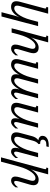

<svg xmlns="http://www.w3.org/2000/svg" viewBox="1374 -2141 975 3763"><g transform="rotate(90 1861.5 -259.5)"><path d="M302.7 198.7H219.2L289.1 -67.4Q293.5 -82 301.5 -105Q309.6 -127.9 319.8 -152.8Q296.4 -107.9 271.5 -76.9Q246.6 -45.9 220.7 -26.4Q194.8 -6.8 168.7 2Q142.6 10.7 116.7 10.7Q86.9 10.7 65.7 3.7Q44.4 -3.4 30.8 -16.6Q17.1 -29.8 10.7 -48.6Q4.4 -67.4 4.4 -90.8Q4.4 -124 15.1 -162.6L141.1 -630.9Q143.6 -641.1 145 -648.7Q146.5 -656.2 146.5 -661.6Q146.5 -671.9 141.8 -675.5Q137.2 -679.2 128.4 -679.2H114.7L124.5 -715.8H248L100.1 -165.5Q90.3 -130.4 90.3 -106.4Q90.3 -78.6 103.5 -64.9Q116.7 -51.3 146 -51.3Q168.9 -51.3 198.2 -69.3Q227.5 -87.4 258.1 -126.7Q288.6 -166 317.9 -228.3Q347.2 -290.5 370.6 -378.4L407.7 -518.6H492.2Z M926.3 -353Q931.6 -371.1 934.3 -386Q937 -400.9 937 -413.1Q937 -467.3 880.4 -467.3Q857.4 -467.3 828.1 -449.2Q798.8 -431.2 768.3 -391.8Q737.8 -352.5 708.5 -290.3Q679.2 -228 655.8 -140.1L618.7 0H534.2L703.6 -630.9Q709 -651.4 709 -661.1Q709 -671.9 704.1 -675.5Q699.2 -679.2 690.4 -679.2H676.8L686.5 -715.8H810.1L744.6 -473.1Q743.2 -468.3 740 -458Q736.8 -447.8 732.4 -434.6Q728 -421.4 722.7 -407.2Q717.3 -393.1 712.4 -379.9Q756.8 -455.6 808.6 -492.4Q860.4 -529.3 909.7 -529.3Q968.8 -529.3 995.8 -502.7Q1022.9 -476.1 1022.9 -428.7Q1022.9 -396 1011.2 -356L953.1 -157.2Q949.2 -143.1 944.1 -122.8Q939 -102.5 939 -84.5Q939 -65.4 946 -56.9Q953.1 -48.3 964.4 -48.3Q974.6 -48.3 987.8 -54.7Q1001 -61 1014.4 -71.8Q1027.8 -82.5 1041 -97.2Q1054.2 -111.8 1064.5 -128.4V-77.1Q1031.7 -31.7 999.5 -10.5Q967.3 10.7 932.1 10.7Q915.5 10.7 901.1 5.6Q886.7 0.5 876.2 -9.8Q865.7 -20 859.6 -34.9Q853.5 -49.8 853.5 -68.8Q853.5 -89.8 856.9 -109.9Q860.4 -129.9 866.2 -149.4Z M1564.5 -51.3Q1585.4 -51.3 1613.8 -69.3Q1642.1 -87.4 1672.1 -126.7Q1702.1 -166 1731.4 -228.3Q1760.7 -290.5 1784.2 -378.4L1821.3 -518.6H1905.8L1809.6 -157.2Q1805.2 -141.6 1799.8 -121.1Q1794.4 -100.6 1794.4 -83Q1794.4 -67.4 1800.8 -57.4Q1807.1 -47.4 1824.2 -47.4Q1830.6 -47.4 1841.6 -52.5Q1852.5 -57.6 1866 -67.9Q1879.4 -78.1 1893.6 -93.3Q1907.7 -108.4 1920.9 -128.4V-77.1Q1906.2 -58.1 1891.4 -42Q1876.5 -25.9 1861.1 -14.2Q1845.7 -2.4 1829.8 4.2Q1814 10.7 1797.4 10.7Q1774.9 10.7 1759.8 4.4Q1744.6 -2 1735.6 -12.9Q1726.6 -23.9 1722.9 -38.6Q1719.2 -53.2 1719.2 -70.3Q1719.2 -90.3 1723.4 -111.3Q1727.5 -132.3 1733.4 -152.8Q1709 -107.9 1684.6 -76.9Q1660.2 -45.9 1635.5 -26.4Q1610.8 -6.8 1585.9 2Q1561 10.7 1535.2 10.7Q1506.3 10.7 1487.1 3.2Q1467.8 -4.4 1456.1 -17.3Q1444.3 -30.3 1439.5 -47.6Q1434.6 -64.9 1434.6 -84.5Q1434.6 -101.6 1437.5 -118.7Q1440.4 -135.7 1445.8 -152.8Q1425.8 -114.7 1402.6 -84.5Q1379.4 -54.2 1354.2 -33Q1329.1 -11.7 1302.7 -0.5Q1276.4 10.7 1250.5 10.7Q1220.7 10.7 1199.5 3.7Q1178.2 -3.4 1164.6 -16.6Q1150.9 -29.8 1144.5 -48.6Q1138.2 -67.4 1138.2 -90.8Q1137.7 -106.9 1140.6 -124.8Q1143.6 -142.6 1148.9 -162.6L1221.7 -433.6Q1227.1 -454.1 1227.1 -464.4Q1227.1 -474.6 1222.4 -478.3Q1217.8 -481.9 1209 -481.9H1195.3L1205.1 -518.6H1328.6L1233.9 -165.5Q1228.5 -146 1225.8 -130.1Q1223.1 -114.3 1223.1 -101.6Q1223.1 -75.7 1235.8 -63.5Q1248.5 -51.3 1276.4 -51.3Q1299.3 -51.3 1328.4 -71.8Q1357.4 -92.3 1387.7 -133.3Q1418 -174.3 1446.5 -235.6Q1475.1 -296.9 1496.6 -378.4L1533.7 -518.6H1618.2L1522 -157.2Q1513.7 -126.5 1513.7 -106Q1513.7 -51.3 1564.5 -51.3Z M2185.1 -518.6 2090.3 -165.5Q2080.6 -130.4 2080.6 -106.4Q2080.6 -78.6 2093.8 -64.9Q2106.9 -51.3 2136.2 -51.3Q2159.2 -51.3 2188.5 -69.3Q2217.8 -87.4 2248.3 -126.7Q2278.8 -166 2308.1 -228.3Q2337.4 -290.5 2360.8 -378.4L2397.9 -518.6H2482.4L2386.2 -157.2Q2384.3 -150.4 2381.8 -141.4Q2379.4 -132.3 2377.2 -122.8Q2375 -113.3 2373.5 -103.3Q2372.1 -93.3 2372.1 -84.5Q2372.1 -68.8 2378.2 -58.1Q2384.3 -47.4 2400.9 -47.4Q2407.2 -47.4 2418.2 -52.5Q2429.2 -57.6 2442.6 -67.9Q2456.1 -78.1 2470.2 -93.3Q2484.4 -108.4 2497.6 -128.4V-77.1Q2482.9 -58.1 2468 -42Q2453.1 -25.9 2437.7 -14.2Q2422.4 -2.4 2406.5 4.2Q2390.6 10.7 2374 10.7Q2352.1 10.7 2337.2 4.4Q2322.3 -2 2313.5 -12.7Q2304.7 -23.4 2301 -38.1Q2297.4 -52.7 2297.4 -68.8Q2297.4 -89.8 2300.8 -111.6Q2304.2 -133.3 2310.1 -152.8Q2286.6 -107.9 2261.7 -76.9Q2236.8 -45.9 2210.9 -26.4Q2185.1 -6.8 2158.9 2Q2132.8 10.7 2106.9 10.7Q2077.1 10.7 2055.9 3.7Q2034.7 -3.4 2021 -16.6Q2007.3 -29.8 2001 -48.6Q1994.6 -67.4 1994.6 -90.8Q1994.6 -124 2005.4 -162.6L2078.1 -433.6Q2080.6 -443.8 2082 -451.4Q2083.5 -459 2083.5 -464.4Q2083.5 -474.6 2078.9 -478.3Q2074.2 -481.9 2065.4 -481.9H2051.8L2061.5 -518.6Z M2649.9 -404.3Q2654.3 -421.4 2661.9 -438.5Q2669.4 -455.6 2679.2 -471.4Q2689 -487.3 2701.4 -500.7Q2713.9 -514.2 2728.5 -523.4Q2712.4 -525.4 2696.8 -531Q2681.2 -536.6 2668.9 -546.6Q2656.7 -556.6 2649.4 -570.6Q2642.1 -584.5 2642.1 -603Q2642.1 -638.7 2658.9 -662.4Q2675.8 -686 2701.7 -700.2Q2727.5 -714.4 2758.8 -720.5Q2790 -726.6 2819.3 -726.6H2861.3L2848.6 -680.2H2809.6Q2764.6 -680.2 2740.7 -660.2Q2716.8 -640.1 2716.8 -607.9Q2716.8 -584.5 2735.1 -572Q2753.4 -559.6 2784.2 -559.6H2797.9L2804.7 -528.3Q2776.9 -505.9 2761.7 -478.3Q2746.6 -450.7 2737.3 -417L2669.9 -165.5Q2660.6 -131.8 2660.6 -106.4Q2660.6 -78.6 2673.6 -64.9Q2686.5 -51.3 2715.8 -51.3Q2738.8 -51.3 2768.1 -69.3Q2797.4 -87.4 2827.9 -126.7Q2858.4 -166 2887.7 -228.3Q2917 -290.5 2940.4 -378.4L2977.5 -518.6H3062L2965.8 -157.2Q2963.9 -150.4 2961.4 -141.4Q2959 -132.3 2956.8 -122.8Q2954.6 -113.3 2953.1 -103.3Q2951.7 -93.3 2951.7 -84.5Q2951.7 -68.8 2957.8 -58.1Q2963.9 -47.4 2980.5 -47.4Q2986.8 -47.4 2997.8 -52.5Q3008.8 -57.6 3022.2 -67.9Q3035.6 -78.1 3049.8 -93.3Q3064 -108.4 3077.1 -128.4V-77.1Q3062.5 -58.1 3047.6 -42Q3032.7 -25.9 3017.3 -14.2Q3002 -2.4 2986.1 4.2Q2970.2 10.7 2953.6 10.7Q2931.6 10.7 2916.7 4.4Q2901.9 -2 2893.1 -12.7Q2884.3 -23.4 2880.6 -38.1Q2877 -52.7 2877 -68.8Q2877 -89.8 2880.4 -111.6Q2883.8 -133.3 2889.6 -152.8Q2866.2 -107.9 2841.3 -76.9Q2816.4 -45.9 2790.5 -26.4Q2764.6 -6.8 2738.5 2Q2712.4 10.7 2686.5 10.7Q2656.7 10.7 2635.5 3.7Q2614.3 -3.4 2600.6 -16.6Q2586.9 -29.8 2580.6 -48.6Q2574.2 -67.4 2574.2 -90.8Q2574.2 -124 2585 -162.6Z M3513.2 -353Q3518.6 -371.1 3521.2 -386Q3523.9 -400.9 3523.9 -413.1Q3523.9 -467.3 3467.3 -467.3Q3444.3 -467.3 3415.3 -449.2Q3386.2 -431.2 3356 -391.6Q3325.7 -352.1 3296.1 -290Q3266.6 -228 3242.7 -140.1L3148.4 208.5H3064L3290.5 -630.9Q3295.9 -651.4 3295.9 -661.1Q3295.9 -671.9 3291 -675.5Q3286.1 -679.2 3277.3 -679.2H3263.7L3273.4 -715.8H3397L3331.5 -473.1Q3330.1 -468.3 3326.9 -458Q3323.7 -447.8 3319.3 -434.6Q3314.9 -421.4 3309.6 -407.2Q3304.2 -393.1 3299.3 -379.9Q3343.8 -455.6 3395.5 -492.4Q3447.3 -529.3 3496.6 -529.3Q3555.7 -529.3 3582.8 -502.7Q3609.9 -476.1 3609.9 -428.7Q3609.9 -396 3598.1 -356L3540 -157.2Q3536.1 -143.1 3531 -122.8Q3525.9 -102.5 3525.9 -84.5Q3525.9 -65.4 3533 -56.9Q3540 -48.3 3551.3 -48.3Q3561.5 -48.3 3574.7 -54.7Q3587.9 -61 3601.3 -71.8Q3614.7 -82.5 3627.9 -97.2Q3641.1 -111.8 3651.4 -128.4V-77.1Q3618.7 -31.7 3586.4 -10.5Q3554.2 10.7 3519 10.7Q3502.4 10.7 3488 5.6Q3473.6 0.5 3463.1 -9.8Q3452.6 -20 3446.5 -34.9Q3440.4 -49.8 3440.4 -68.8Q3440.4 -89.8 3443.8 -109.9Q3447.3 -129.9 3453.1 -149.4Z"/></g></svg>

Font: Arian AMU Serif
Style: Italic
Weight: 400
Italic angle: -15°
Designer: Ruben Hakobyan (Tarumian)
Foundry: Ruben Hakobyan (Tarumian)
Version: Version 1.002